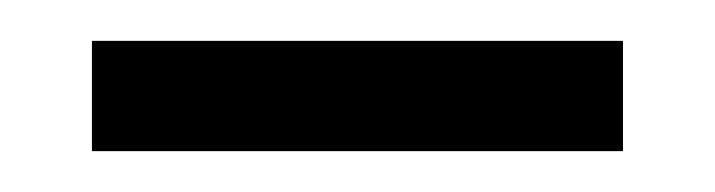

<svg xmlns="http://www.w3.org/2000/svg" viewBox="-20 -320 350 94"><path d="M25 -246V-300H285V-246Z"/></svg>

Font: Noto Serif Thai Light
Style: Regular
Weight: 300
Version: Version 2.001